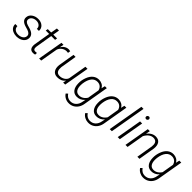

<svg xmlns="http://www.w3.org/2000/svg" viewBox="260 -2155 3771 3771"><g transform="rotate(45 2146.0 -269.5)"><path d="M356.4 -137.7Q364.3 -205.1 274.4 -235.4L190.4 -260.3Q74.7 -299.3 81.1 -390.6Q84.5 -456.5 141.8 -497.8Q199.2 -539.1 278.3 -538.1Q356 -537.1 404.3 -494.4Q452.6 -451.7 449.2 -380.4H391.6Q394.5 -427.7 362.1 -457.5Q329.6 -487.3 275.9 -488.3Q220.2 -488.3 182.1 -462.2Q144 -436 139.2 -393.1Q131.8 -330.1 216.3 -304.7L277.3 -287.1L310.1 -275.9Q420.4 -234.4 414.1 -140.6Q410.2 -77.1 359.1 -36.4Q308.1 4.4 227.5 9.3L207.5 9.8Q154.3 8.8 111.3 -11Q68.4 -30.8 45.4 -66.4Q22.5 -102.1 25.4 -148.4L83.5 -147.9Q83.5 -98.1 117.2 -69.3Q150.9 -40.5 210 -39.6Q268.6 -39.6 309.6 -66.2Q350.6 -92.8 356.4 -137.7Z M723.1 -663.6 699.7 -528.3H805.7L797.4 -480.5H691.4L632.8 -127.9L631.8 -97.7Q631.8 -44.4 680.7 -43Q695.8 -42.5 728 -46.4L725.6 1.5Q696.8 9.8 667 8.8Q615.7 7.8 592.3 -27.1Q568.8 -62 575.2 -128.4L633.3 -480.5H538.6L547.4 -528.3H641.1L665 -663.6Z M1157.7 -479Q1138.7 -482.9 1119.1 -483.4Q1063.5 -483.4 1017.1 -449.5Q970.7 -415.5 955.1 -363.3L892.6 0H835L926.8 -528.3H983.9L966.3 -444.3Q995.1 -491.2 1035.9 -515.6Q1076.7 -540 1125.5 -539.1Q1142.6 -539.1 1165.5 -532.2Z M1516.6 -66.4Q1453.6 12.7 1342.8 9.8Q1268.1 8.3 1231.4 -44.2Q1194.8 -96.7 1205.1 -189.9L1261.7 -528.3H1319.3L1263.2 -188.5Q1260.3 -162.1 1262.7 -136.2Q1266.1 -91.3 1289.6 -66.9Q1313 -42.5 1354 -41Q1412.6 -38.6 1462.4 -68.1Q1512.2 -97.7 1526.9 -145.5L1592.3 -528.3H1650.9L1559.1 0H1502.4Z M1966.8 -538.6Q2014.2 -537.1 2053.2 -516.1Q2092.3 -495.1 2114.7 -452.1L2132.8 -528.3H2187L2098.1 -9.3Q2088.9 57.1 2056.2 107.9Q2023.4 158.7 1972.4 185.8Q1921.4 212.9 1858.9 210.9Q1809.1 210 1763.7 186Q1717.8 161.6 1689.9 118.2L1726.1 84Q1776.4 159.7 1857.4 161.6Q1929.7 163.6 1978.3 117.9Q2026.9 72.3 2039.6 -6.3L2052.2 -67.9Q1981.9 12.7 1882.8 9.8Q1808.6 7.8 1767.3 -47.1Q1726.1 -102.1 1724.1 -196.8Q1721.2 -284.2 1753.4 -369.6Q1785.6 -455.1 1841.1 -497.8Q1896.5 -540.5 1966.8 -538.6ZM1785.2 -255.4 1782.2 -210Q1780.8 -129.9 1810.1 -86.2Q1839.4 -42.5 1896.5 -40.5Q1945.3 -38.6 1987.8 -63.5Q2030.3 -88.4 2061 -137.2L2102.5 -383.8Q2089.4 -431.2 2056.9 -458.7Q2024.4 -486.3 1973.6 -487.8Q1898.9 -490.2 1849.9 -430.2Q1800.8 -370.1 1785.2 -255.4Z M2509.8 -538.6Q2557.1 -537.1 2596.2 -516.1Q2635.3 -495.1 2657.7 -452.1L2675.8 -528.3H2730L2641.1 -9.3Q2631.8 57.1 2599.1 107.9Q2566.4 158.7 2515.4 185.8Q2464.4 212.9 2401.9 210.9Q2352.1 210 2306.6 186Q2260.7 161.6 2232.9 118.2L2269 84Q2319.3 159.7 2400.4 161.6Q2472.7 163.6 2521.2 117.9Q2569.8 72.3 2582.5 -6.3L2595.2 -67.9Q2524.9 12.7 2425.8 9.8Q2351.6 7.8 2310.3 -47.1Q2269 -102.1 2267.1 -196.8Q2264.2 -284.2 2296.4 -369.6Q2328.6 -455.1 2384 -497.8Q2439.5 -540.5 2509.8 -538.6ZM2328.1 -255.4 2325.2 -210Q2323.7 -129.9 2353 -86.2Q2382.3 -42.5 2439.5 -40.5Q2488.3 -38.6 2530.8 -63.5Q2573.2 -88.4 2604 -137.2L2645.5 -383.8Q2632.3 -431.2 2599.9 -458.7Q2567.4 -486.3 2516.6 -487.8Q2441.9 -490.2 2392.8 -430.2Q2343.8 -370.1 2328.1 -255.4Z M2854.5 0H2795.9L2926.3 -750H2984.9Z M3076.7 0H3018.1L3110.4 -528.3H3168.5ZM3126.5 -681.2Q3128.9 -712.9 3168.5 -721.2Q3187.5 -717.8 3195.6 -709.2Q3203.6 -700.7 3206.1 -681.2Q3201.2 -662.6 3191.9 -654.1Q3182.6 -645.5 3164.1 -641.6Q3124.5 -647.5 3126.5 -681.2Z M3381.3 -528.3 3363.8 -438Q3398.9 -486.8 3445.1 -512.9Q3491.2 -539.1 3543.9 -538.1Q3620.1 -536.1 3654.8 -484.9Q3689.5 -433.6 3679.2 -343.8L3621.6 0H3564L3621.6 -344.7Q3624.5 -372.6 3622.6 -398.4Q3614.3 -485.4 3527.8 -487.8Q3476.6 -488.8 3432.1 -457.3Q3387.7 -425.8 3354 -362.3L3291.5 0H3233.9L3325.7 -528.3Z M4034.7 -538.6Q4082 -537.1 4121.1 -516.1Q4160.2 -495.1 4182.6 -452.1L4200.7 -528.3H4254.9L4166 -9.3Q4156.7 57.1 4124 107.9Q4091.3 158.7 4040.3 185.8Q3989.3 212.9 3926.8 210.9Q3877 210 3831.5 186Q3785.6 161.6 3757.8 118.2L3793.9 84Q3844.2 159.7 3925.3 161.6Q3997.6 163.6 4046.1 117.9Q4094.7 72.3 4107.4 -6.3L4120.1 -67.9Q4049.8 12.7 3950.7 9.8Q3876.5 7.8 3835.2 -47.1Q3793.9 -102.1 3792 -196.8Q3789.1 -284.2 3821.3 -369.6Q3853.5 -455.1 3908.9 -497.8Q3964.4 -540.5 4034.7 -538.6ZM3853 -255.4 3850.1 -210Q3848.6 -129.9 3877.9 -86.2Q3907.2 -42.5 3964.4 -40.5Q4013.2 -38.6 4055.7 -63.5Q4098.1 -88.4 4128.9 -137.2L4170.4 -383.8Q4157.2 -431.2 4124.8 -458.7Q4092.3 -486.3 4041.5 -487.8Q3966.8 -490.2 3917.7 -430.2Q3868.7 -370.1 3853 -255.4Z"/></g></svg>

Font: TypoPRO Roboto
Style: Italic
Weight: 300
Italic angle: -12°
Designer: Google
Version: Version 2.136; 2016